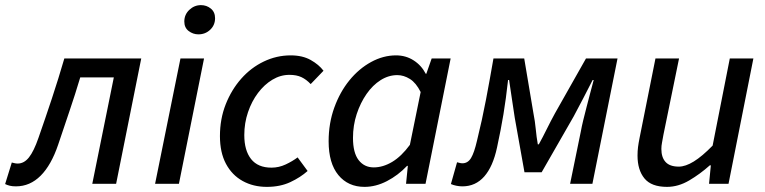

<svg xmlns="http://www.w3.org/2000/svg" viewBox="-47 -717 2985 749"><path d="M15 10Q1 10 -9 7.5Q-19 5 -27 1L-1 -83Q4 -82 9.5 -80.5Q15 -79 22 -79Q47 -79 66 -103Q85 -127 103 -179Q130 -256 155.5 -333Q181 -410 204 -489H504L406 0H313L397 -415H266Q246 -348 224 -283.5Q202 -219 180 -153Q153 -73 111.5 -31.5Q70 10 15 10Z M558 0 657 -489H749L651 0ZM727 -583Q706 -583 689 -596Q672 -609 672 -633Q672 -660 691.5 -678.5Q711 -697 737 -697Q759 -697 775.5 -683.5Q792 -670 792 -646Q792 -619 773 -601Q754 -583 727 -583Z M994 12Q941 12 899.5 -11Q858 -34 834.5 -78Q811 -122 811 -186Q811 -253 833.5 -310Q856 -367 894 -410Q932 -453 982 -477Q1032 -501 1087 -501Q1133 -501 1165 -483Q1197 -465 1215 -441L1165 -389Q1148 -407 1129 -416Q1110 -425 1082 -425Q1047 -425 1015.5 -406Q984 -387 959.5 -354.5Q935 -322 920.5 -279.5Q906 -237 906 -190Q906 -130 932.5 -96.5Q959 -63 1012 -63Q1041 -63 1067.5 -75.5Q1094 -88 1114 -103L1153 -50Q1125 -25 1085.5 -6.5Q1046 12 994 12Z M1375 12Q1311 12 1273 -34Q1235 -80 1235 -166Q1235 -236 1257 -297Q1279 -358 1316 -403.5Q1353 -449 1400.5 -475Q1448 -501 1498 -501Q1536 -501 1566.5 -481.5Q1597 -462 1614 -429H1616L1637 -489H1711L1613 0H1537L1544 -70H1541Q1506 -33 1462.5 -10.5Q1419 12 1375 12ZM1411 -64Q1447 -64 1483 -85.5Q1519 -107 1552 -152L1594 -358Q1576 -394 1552 -409Q1528 -424 1503 -424Q1469 -424 1438 -404.5Q1407 -385 1383 -350.5Q1359 -316 1344.5 -272Q1330 -228 1330 -179Q1330 -121 1352 -92.5Q1374 -64 1411 -64Z M1757 10Q1745 10 1733 7.5Q1721 5 1712 1L1736 -84Q1741 -83 1746 -81.5Q1751 -80 1757 -80Q1778 -80 1790.5 -100.5Q1803 -121 1814 -169Q1834 -250 1849 -329Q1864 -408 1878 -489H1998L2034 -275Q2040 -245 2043 -213.5Q2046 -182 2051 -154H2055Q2071 -183 2086 -213.5Q2101 -244 2118 -275L2239 -489H2362L2264 0H2177L2219 -205Q2222 -222 2228 -247Q2234 -272 2241.5 -300.5Q2249 -329 2256 -356Q2263 -383 2269 -405H2265Q2247 -370 2228 -333Q2209 -296 2191 -263L2066 -45H1999L1961 -258Q1955 -294 1950 -331Q1945 -368 1939 -405H1935Q1927 -332 1917 -271.5Q1907 -211 1892 -142Q1876 -67 1842 -28.5Q1808 10 1757 10Z M2555 12Q2494 12 2467 -21Q2440 -54 2440 -110Q2440 -128 2442 -143.5Q2444 -159 2448 -179L2510 -489H2602L2541 -191Q2538 -173 2535.5 -160.5Q2533 -148 2533 -136Q2533 -103 2549.5 -85Q2566 -67 2601 -67Q2627 -67 2659.5 -87Q2692 -107 2733 -149L2800 -489H2892L2795 0H2719L2726 -72H2722Q2684 -38 2641.5 -13Q2599 12 2555 12Z"/></svg>

Font: Source Sans 3 Medium
Style: Italic
Weight: 500
Italic angle: -11°
Designer: Paul D. Hunt
Foundry: Adobe
Version: Version 3.052;hotconv 1.1.0;makeotfexe 2.6.0